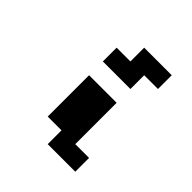

<svg xmlns="http://www.w3.org/2000/svg" viewBox="-167 -731 855 855"><g transform="rotate(45 260.5 -304.0)"><path d="M434 0H260.4V-86.8H173.6V-347.2H347.2V-86.8H434ZM347.2 -520.8V-434H173.6V-520.8H260.4V-607.6H434V-520.8Z"/></g></svg>

Font: 8-bit Operator+ 8
Style: Bold
Weight: 700
Designer: GrandChaos9000
Version: Version 1.3.0 - August 1, 2014